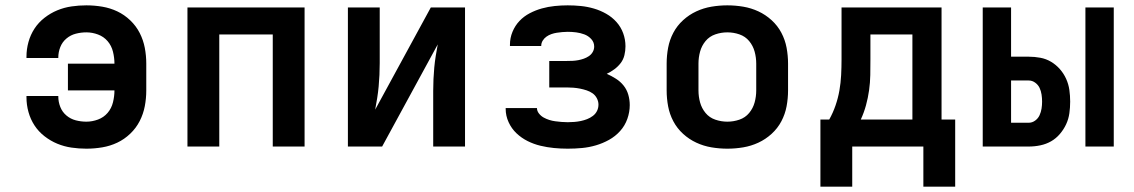

<svg xmlns="http://www.w3.org/2000/svg" viewBox="-20 -548 4240 718"><path d="M303 8Q275 8 247.5 4Q220 0 194.5 -10.5Q169 -21 146.5 -38.5Q124 -56 109 -79Q94 -102 86.5 -129Q79 -156 79 -184V-189H198V-187Q198 -167 205.5 -148Q213 -129 228.5 -116Q244 -103 263.5 -98Q283 -93 303 -93Q325 -93 346.5 -101Q368 -109 382.5 -126Q397 -143 402.5 -165.5Q408 -188 408 -210H234V-310H408Q408 -332 402.5 -354.5Q397 -377 382.5 -394Q368 -411 346.5 -419Q325 -427 303 -427Q283 -427 263.5 -422Q244 -417 228.5 -404Q213 -391 205.5 -372Q198 -353 198 -333V-331H79V-336Q79 -364 86.5 -391Q94 -418 109 -441Q124 -464 146.5 -481.5Q169 -499 194.5 -509.5Q220 -520 247.5 -524Q275 -528 303 -528Q333 -528 362.5 -523Q392 -518 418.5 -505.5Q445 -493 467 -472Q489 -451 502.5 -424.5Q516 -398 521.5 -369Q527 -340 527 -310V-210Q527 -180 521.5 -151Q516 -122 502.5 -95.5Q489 -69 467 -48Q445 -27 418.5 -14.5Q392 -2 362.5 3Q333 8 303 8Z M681 0V-520H1119V0H1000V-419H800V0Z M1281 0V-520H1400V-312Q1400 -290 1399 -268Q1398 -246 1396 -224.5Q1394 -203 1390.5 -181Q1387 -159 1383 -138L1591 -520H1719V0H1600V-208Q1600 -230 1601 -252Q1602 -274 1604 -295.5Q1606 -317 1609.5 -339Q1613 -361 1617 -382L1409 0Z M2103 8Q2077 8 2051.5 5.5Q2026 3 2001 -3Q1976 -9 1953 -20.5Q1930 -32 1911.5 -49.5Q1893 -67 1882 -91Q1871 -115 1871 -141V-144H1988Q1988 -133 1995.5 -123.5Q2003 -114 2013 -108.5Q2023 -103 2034 -99.5Q2045 -96 2056.5 -94.5Q2068 -93 2079.5 -92Q2091 -91 2103 -91Q2115 -91 2127.5 -92Q2140 -93 2152 -95.5Q2164 -98 2175.5 -102.5Q2187 -107 2197 -114.5Q2207 -122 2212.5 -133Q2218 -144 2218 -157Q2218 -169 2212 -180.5Q2206 -192 2196 -199Q2186 -206 2174 -210Q2162 -214 2149.5 -216.5Q2137 -219 2124.5 -220Q2112 -221 2100 -221H2034V-320H2100Q2111 -320 2121.5 -320.5Q2132 -321 2142.5 -323Q2153 -325 2163 -328.5Q2173 -332 2182 -338Q2191 -344 2196.5 -353.5Q2202 -363 2202 -374Q2202 -390 2191 -402Q2180 -414 2165 -419.5Q2150 -425 2134.5 -427Q2119 -429 2103 -429Q2093 -429 2082.5 -428Q2072 -427 2062 -425.5Q2052 -424 2042 -420.5Q2032 -417 2023.5 -411Q2015 -405 2009.5 -396Q2004 -387 2004 -377V-376H1887V-381Q1887 -406 1896.5 -429Q1906 -452 1922.5 -469.5Q1939 -487 1961 -498.5Q1983 -510 2006.5 -516.5Q2030 -523 2054.5 -525.5Q2079 -528 2103 -528Q2128 -528 2152.5 -525.5Q2177 -523 2201 -516Q2225 -509 2247 -496.5Q2269 -484 2285.5 -465.5Q2302 -447 2310.5 -423.5Q2319 -400 2319 -375Q2319 -358 2315 -341.5Q2311 -325 2301 -312Q2291 -299 2277.5 -289Q2264 -279 2249 -272Q2267 -264 2283.5 -253.5Q2300 -243 2312 -228Q2324 -213 2329.5 -194Q2335 -175 2335 -155Q2335 -129 2326 -103.5Q2317 -78 2299 -58Q2281 -38 2257.5 -25Q2234 -12 2208.5 -4.5Q2183 3 2156.5 5.5Q2130 8 2103 8Z M2700 8Q2670 8 2640.5 3Q2611 -2 2584 -14.5Q2557 -27 2534.5 -47.5Q2512 -68 2498 -94.5Q2484 -121 2478.5 -150.5Q2473 -180 2473 -210V-310Q2473 -340 2478.5 -369.5Q2484 -399 2498 -425.5Q2512 -452 2534.5 -472.5Q2557 -493 2584 -505.5Q2611 -518 2640.5 -523Q2670 -528 2700 -528Q2730 -528 2759.5 -523Q2789 -518 2816 -505.5Q2843 -493 2865.5 -472.5Q2888 -452 2902 -425.5Q2916 -399 2921.5 -369.5Q2927 -340 2927 -310V-210Q2927 -180 2921.5 -150.5Q2916 -121 2902 -94.5Q2888 -68 2865.5 -47.5Q2843 -27 2816 -14.5Q2789 -2 2759.5 3Q2730 8 2700 8ZM2700 -93Q2723 -93 2745 -100.5Q2767 -108 2781.5 -125.5Q2796 -143 2802 -165Q2808 -187 2808 -210V-310Q2808 -333 2802 -355Q2796 -377 2781.5 -394.5Q2767 -412 2745 -419.5Q2723 -427 2700 -427Q2677 -427 2655 -419.5Q2633 -412 2618.5 -394.5Q2604 -377 2598 -355Q2592 -333 2592 -310V-210Q2592 -187 2598 -165Q2604 -143 2618.5 -125.5Q2633 -108 2655 -100.5Q2677 -93 2700 -93Z M3433 150V0H3167V150H3048V-101H3081Q3095 -126 3104.5 -153.5Q3114 -181 3119 -209.5Q3124 -238 3125.5 -267Q3127 -296 3127 -325V-520H3501V-101H3552V150ZM3199 -101H3392V-419H3235V-325Q3235 -296 3234.5 -267.5Q3234 -239 3230 -210.5Q3226 -182 3218.5 -154.5Q3211 -127 3199 -101Z M4039 0V-520H4145V0ZM3655 0V-520H3761V-336H3827Q3849 -336 3870.5 -332Q3892 -328 3910.5 -317Q3929 -306 3943.5 -289.5Q3958 -273 3967 -253Q3976 -233 3979 -211.5Q3982 -190 3982 -168Q3982 -146 3979 -124.5Q3976 -103 3967 -83.5Q3958 -64 3943.5 -47Q3929 -30 3910.5 -19.5Q3892 -9 3870.5 -4.5Q3849 0 3827 0ZM3827 -89Q3840 -89 3851 -97Q3862 -105 3867.5 -117Q3873 -129 3875 -142Q3877 -155 3877 -168Q3877 -181 3875 -194.5Q3873 -208 3867.5 -219.5Q3862 -231 3851 -239Q3840 -247 3827 -247H3761V-89Z"/></svg>

Font: Iosevka Extended
Style: Bold
Weight: 700
Width: 7
Monospace: yes
Designer: Belleve Invis
Foundry: Belleve Invis
Version: Version 32.5.0; ttfautohint (v1.8.4)